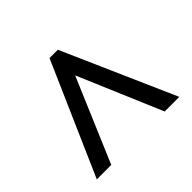

<svg xmlns="http://www.w3.org/2000/svg" viewBox="-118 -856 752 752"><g transform="rotate(-45 258.0 -480.5)"><path d="M29 -247 234 -714H280L486 -247H405L257 -595L109 -247Z"/></g></svg>

Font: Noto Serif Myanmar SemiCondensed Black
Style: Regular
Weight: 900
Width: 4
Designer: Ben Mitchell and the Monotype Design Team
Foundry: Monotype Imaging Inc.
Version: Version 2.106; ttfautohint (v1.8.4.7-5d5b)